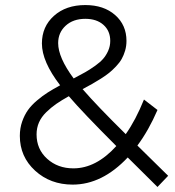

<svg xmlns="http://www.w3.org/2000/svg" viewBox="-20 -723 689 756"><path d="M58.1 -188Q58.1 -217.8 67.1 -243.9Q76.2 -270 90.1 -289.6Q104 -309.1 126 -327.6Q147.9 -346.2 168.5 -359.1Q189 -372.1 216.8 -387.2Q145 -480.5 145 -551.8Q145 -618.2 192.4 -660.6Q239.7 -703.1 315.9 -703.1Q388.7 -703.1 433.3 -663.8Q478 -624.5 478 -562Q478 -542 472.7 -523.7Q467.3 -505.4 459.2 -491Q451.2 -476.6 437 -461.7Q422.9 -446.8 409.9 -436.3Q397 -425.8 377 -413.1Q356.9 -400.4 342.3 -392.3Q327.6 -384.3 305.2 -372.1Q361.3 -307.1 475.1 -194.8Q514.2 -250 546.9 -331.1L600.1 -290Q565.4 -209.5 521 -149.9L642.1 -30.8L600.1 13.2L482.9 -103Q382.3 3.9 266.1 3.9Q178.2 3.9 118.2 -51Q58.1 -106 58.1 -188ZM124 -193.8Q124 -135.3 165.8 -97.7Q207.5 -60.1 269 -60.1Q358.4 -60.1 438 -147.9Q303.2 -282.7 251 -344.2Q222.2 -328.1 201.7 -314Q181.2 -299.8 162.1 -281.2Q143.1 -262.7 133.5 -241Q124 -219.2 124 -193.8ZM209 -553.2Q209 -496.6 270 -414.1Q297.9 -428.7 315.2 -438.5Q332.5 -448.2 353.5 -463.1Q374.5 -478 386.2 -491.5Q397.9 -504.9 406 -523.2Q414.1 -541.5 414.1 -562Q414.1 -601.1 387.5 -625Q360.8 -648.9 315.9 -648.9Q268.1 -648.9 238.5 -621.8Q209 -594.7 209 -553.2Z"/></svg>

Font: Montserrat Light
Style: Regular
Weight: 300
Designer: Julieta Ulanovsky
Foundry: Julieta Ulanovsky
Version: Version 1.000;PS 002.000;hotconv 1.0.70;makeotf.lib2.5.58329